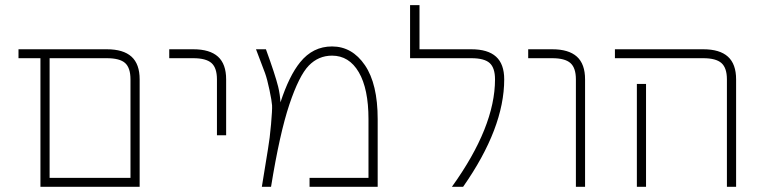

<svg xmlns="http://www.w3.org/2000/svg" viewBox="-20 -713 2905 735"><path d="M169.9 -32.2H479.5V-409.2Q479.5 -453.1 459 -471.7Q438.5 -490.2 388.7 -490.2H169.9ZM514.6 -409.2V2H162.1H134.8V-490.2H50.8V-524.4H388.7Q452.1 -524.4 483.4 -496.1Q514.6 -467.8 514.6 -409.2Z M719.7 -490.2H627.9V-524.4H719.7Q783.2 -524.4 814.5 -496.1Q845.7 -467.8 845.7 -409.2V-195.3H810.5V-409.2Q810.5 -453.1 789.6 -471.7Q768.6 -490.2 719.7 -490.2Z M1053.7 -321.3Q1086.9 -422.9 1128.9 -474.6Q1177.7 -535.2 1251 -535.2Q1328.1 -535.2 1377 -463.4Q1425.8 -391.6 1425.8 -256.8V2H1165V-32.2H1390.6V-256.8Q1390.6 -373 1353.5 -436.5Q1316.4 -500 1251 -500Q1199.2 -500 1162.1 -461.9Q1125 -423.8 1087.9 -313.5Q1050.8 -203.1 1017.6 2H982.4Q999 -103.5 1005.9 -142.6Q1012.7 -181.6 1017.6 -237.3Q1022.5 -293 1021.5 -309.6Q1020.5 -326.2 1011.7 -368.2Q1002.9 -410.2 994.6 -433.1Q986.3 -456.1 960 -524.4H998Q1033.2 -427.7 1044.9 -380.9Q1051.8 -352.5 1053.7 -321.3Z M1784.2 -524.4Q1847.7 -524.4 1878.9 -496.1Q1910.2 -467.8 1910.2 -409.2Q1910.2 -222.7 1752.9 2H1710Q1875 -227.5 1875 -409.2Q1875 -453.1 1854.5 -471.7Q1834 -490.2 1784.2 -490.2H1549.8V-693.4H1585.9V-524.4Z M2093.8 -490.2H2002V-524.4H2093.8Q2157.2 -524.4 2188.5 -496.1Q2219.7 -467.8 2219.7 -409.2V2H2184.6V-409.2Q2184.6 -453.1 2163.6 -471.7Q2142.6 -490.2 2093.8 -490.2Z M2671.9 -490.2H2334V-524.4H2671.9Q2735.4 -524.4 2766.6 -496.1Q2797.9 -467.8 2797.9 -409.2V2H2762.7V-409.2Q2762.7 -453.1 2741.7 -471.7Q2720.7 -490.2 2671.9 -490.2ZM2418 -391.6H2453.1V-24.4V2H2418V-24.4Z"/></svg>

Font: Gen Shin Gothic ExtraLight
Style: Regular
Weight: 100
Designer: [Source Han Sans]
Ryoko NISHIZUKA  (kana & ideographs); Paul D. Hunt (Latin, Greek & Cyrillic); Wenlong ZHANG  (bopomofo
Version: Version 1.002.20150607